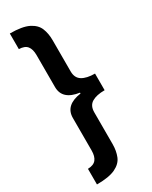

<svg xmlns="http://www.w3.org/2000/svg" viewBox="-263 -853 908 1150"><g transform="rotate(-30 191.5 -278.0)"><path d="M36 -800Q121 -800 164.5 -778.5Q208 -757 223 -720.5Q238 -684 238 -637V-421Q238 -376 269.5 -356.5Q301 -337 358 -337V-222Q301 -222 269.5 -203Q238 -184 238 -138V81Q238 128 223 165Q208 202 164 223Q120 244 36 244V136Q76 135 93 113.5Q110 92 110 52V-173Q110 -261 223 -277V-283Q110 -299 110 -387V-608Q110 -649 93 -670Q76 -691 36 -692Z"/></g></svg>

Font: Noto Sans Tamil SemiCondensed
Style: Bold
Weight: 700
Width: 4
Designer: Jelle Bosma - Monotype Design Team
Foundry: Monotype Imaging Inc.
Version: Version 2.004; ttfautohint (v1.8.4.7-5d5b)